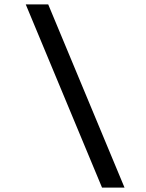

<svg xmlns="http://www.w3.org/2000/svg" viewBox="-20 -750 660 870"><path d="M544.2 100 198.5 -730H96.7L442.3 100Z"/></svg>

Font: Monaspace Xenon Var
Style: Regular
Weight: 400
Designer: Riley Cran and the Lettermatic Team
Version: Version 1.000 (Monaspace Xenon Var)